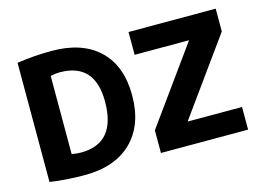

<svg xmlns="http://www.w3.org/2000/svg" viewBox="-99 -925 1537 1120"><g transform="rotate(-15 670.0 -365.0)"><path d="M76.2 -4.9V-724.6Q182.6 -740.2 286.1 -740.2Q469.7 -740.2 571.3 -643.6Q672.9 -546.9 672.9 -368.7Q672.9 -190.4 571.3 -90.3Q469.7 9.8 286.1 9.8Q175.8 9.8 76.2 -4.9ZM243.2 -128.9Q269.5 -123 298.8 -123Q510.7 -123 510.7 -375Q510.7 -607.4 298.8 -607.4Q273.4 -607.4 243.2 -600.6ZM748 0V-136.7L1075.2 -590.8V-592.8H748V-730.5H1274.4V-592.8L947.3 -138.7V-136.7H1274.4V0Z"/></g></svg>

Font: GenEi M Gothic v2 Heavy
Style: Regular
Weight: 800
Version: Version 2.0